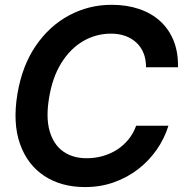

<svg xmlns="http://www.w3.org/2000/svg" viewBox="-20 -757 750 787"><path d="M328.6 9.8Q231 9.8 161.6 -35.9Q92.3 -81.5 62 -167Q31.7 -252.4 51.3 -371.6Q70.8 -487.8 126.7 -569.3Q182.6 -650.9 263.4 -694.1Q344.2 -737.3 437.5 -737.3Q499.5 -737.3 550 -720.2Q600.6 -703.1 636.7 -670.2Q672.9 -637.2 691.9 -589.6Q710.9 -542 709.5 -481.4H578.6Q578.6 -514.6 568.1 -540Q557.6 -565.4 538.3 -583Q519 -600.6 492.9 -609.9Q466.8 -619.1 435.1 -619.1Q373.5 -619.1 320.8 -588.4Q268.1 -557.6 231.4 -498.8Q194.8 -439.9 181.2 -356Q167.5 -274.4 183.6 -219.2Q199.7 -164.1 239 -136.2Q278.3 -108.4 335 -108.4Q369.1 -108.4 400.6 -117.2Q432.1 -126 459 -143.1Q485.8 -160.2 506.1 -184.8Q526.4 -209.5 538.1 -241.7H670.4Q654.3 -189.5 622.6 -143.8Q590.8 -98.1 546.4 -63.7Q502 -29.3 447 -9.8Q392.1 9.8 328.6 9.8Z"/></svg>

Font: Inter Tight SemiBold
Style: Italic
Weight: 600
Italic angle: -9.39999°
Designer: Rasmus Andersson
Foundry: rsms
Version: Version 3.004